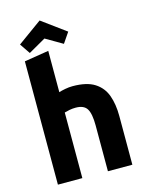

<svg xmlns="http://www.w3.org/2000/svg" viewBox="-139 -1046 867 1131"><g transform="rotate(-15 294.5 -481.0)"><path d="M70 0V-752L219 -776V-524Q234 -529 257.5 -533.5Q281 -538 303 -538Q389 -538 437 -507.5Q485 -477 504.5 -423Q524 -369 524 -297V0H375V-279Q375 -351 356.5 -381Q338 -411 288 -411Q268 -411 250.5 -407.5Q233 -404 219 -400V0ZM111 -792 68 -855 216 -962 362 -855 319 -792 216 -852Z"/></g></svg>

Font: Ubuntu Sans ExtraBold
Style: Regular
Weight: 800
Designer: Dalton Maag Ltd
Foundry: Dalton Maag Ltd
Version: Version 1.006; ttfautohint (v1.8.4.7-5d5b)